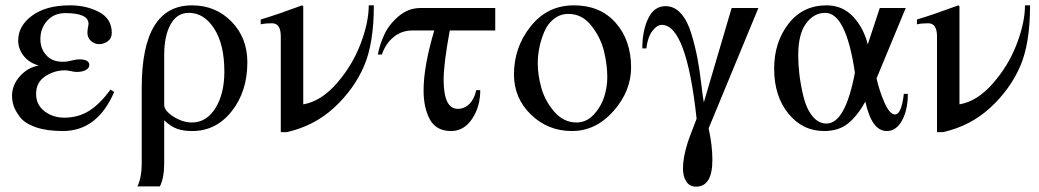

<svg xmlns="http://www.w3.org/2000/svg" viewBox="-20 -480 3884 718"><path d="M393 -145 407 -136Q344 10 215 10Q154 10 113 -4.5Q72 -19 54.5 -42.5Q37 -66 31 -84.5Q25 -103 25 -122Q25 -162 54.5 -195Q84 -228 125 -235Q89 -245 68.5 -271Q48 -297 48 -329Q48 -383 100 -421.5Q152 -460 242 -460Q303 -460 350.5 -435Q398 -410 398 -357Q398 -337 383.5 -326Q369 -315 351 -315Q333 -315 320 -327Q307 -339 307 -357Q307 -368 309 -377.5Q311 -387 311 -391Q311 -431 224 -431Q182 -431 156.5 -402.5Q131 -374 131 -334Q131 -298 153 -273.5Q175 -249 215 -249Q231 -249 247.5 -253.5Q264 -258 276 -258Q314 -258 314 -237Q314 -226 301.5 -218.5Q289 -211 266 -211Q258 -211 245.5 -214Q233 -217 222 -217Q183 -217 149 -194.5Q115 -172 115 -129Q115 -88 146.5 -64Q178 -40 220 -40Q273 -40 314 -66Q355 -92 393 -145Z M510 132V-152Q510 -460 698 -460Q786 -460 845.5 -399.5Q905 -339 905 -247Q905 -138 846.5 -64Q788 10 699 10Q666 10 643 2Q620 -6 594 -30V131Q594 185 578 217H494Q510 183 510 132ZM594 -273V-88Q594 -66 628.5 -44Q663 -22 698 -22Q752 -22 785.5 -75.5Q819 -129 819 -212Q819 -314 781 -373Q743 -432 686 -432Q642 -432 618 -389Q594 -346 594 -273Z M1359 -460H1378Q1378 -317 1341 -232Q1303 -145 1229 -77Q1155 -9 1053 14H1030V-344Q1030 -393 997 -393Q972 -393 955 -389V-407Q1018 -426 1110 -460L1114 -456V-90H1115Q1180 -101 1238.5 -167.5Q1297 -234 1328 -315Q1359 -396 1359 -460Z M1832 -366H1662Q1639 -242 1639 -182Q1639 -73 1692 -73Q1717 -73 1735.5 -91.5Q1754 -110 1761 -143H1776Q1776 -81 1745.5 -35.5Q1715 10 1667 10Q1611 10 1587.5 -33.5Q1564 -77 1564 -142Q1564 -232 1604 -366H1522Q1482 -366 1452 -341.5Q1422 -317 1408 -276H1393Q1400 -314 1417.5 -351.5Q1435 -389 1471 -419.5Q1507 -450 1552 -450H1832Z M2340 -228Q2340 -139 2274 -64.5Q2208 10 2119 10Q2029 10 1965.5 -51.5Q1902 -113 1902 -202Q1902 -303 1964.5 -381.5Q2027 -460 2126 -460Q2225 -460 2282.5 -394.5Q2340 -329 2340 -228ZM2251 -191Q2251 -240 2238 -291Q2225 -342 2190.5 -385Q2156 -428 2106 -428Q2075 -428 2051.5 -409.5Q2028 -391 2015.5 -361.5Q2003 -332 1997 -302Q1991 -272 1991 -244Q1991 -198 2005 -149.5Q2019 -101 2053.5 -61.5Q2088 -22 2136 -22Q2173 -22 2200.5 -51.5Q2228 -81 2239.5 -118Q2251 -155 2251 -191Z M2816 -450 2630 0Q2644 63 2644 118Q2644 218 2583 218Q2559 218 2546.5 199Q2534 180 2534 150Q2534 109 2552 52Q2553 47 2585 -36Q2547 -387 2455 -387Q2437 -387 2419.5 -364Q2402 -341 2397 -299H2382Q2382 -365 2404 -411Q2426 -457 2469 -457Q2502 -457 2526.5 -429.5Q2551 -402 2565.5 -353.5Q2580 -305 2588 -263Q2596 -221 2602.5 -166Q2609 -111 2612 -97L2716 -450Z M3360 -129H3375Q3375 -70 3353.5 -30Q3332 10 3296 10Q3240 10 3216 -100Q3186 -46 3151 -18Q3116 10 3062 10Q2981 10 2928 -55.5Q2875 -121 2875 -223Q2875 -322 2928.5 -391Q2982 -460 3071 -460Q3131 -460 3170.5 -417.5Q3210 -375 3225 -314L3270 -450H3367L3258 -187Q3268 -141 3287.5 -96.5Q3307 -52 3327 -52Q3351 -52 3360 -129ZM3177 -208Q3144 -432 3066 -432Q3024 -432 2994.5 -392.5Q2965 -353 2965 -273Q2965 -239 2969.5 -201Q2974 -163 2984.5 -119Q2995 -75 3017.5 -46.5Q3040 -18 3071 -18Q3141 -18 3177 -208Z M3813 -460H3832Q3832 -317 3795 -232Q3757 -145 3683 -77Q3609 -9 3507 14H3484V-344Q3484 -393 3451 -393Q3426 -393 3409 -389V-407Q3472 -426 3564 -460L3568 -456V-90H3569Q3634 -101 3692.5 -167.5Q3751 -234 3782 -315Q3813 -396 3813 -460Z"/></svg>

Font: STIX MathJax Main
Style: Regular
Weight: 400
Designer: MicroPress Inc., with final additions and corrections provided by Coen Hoffman, Elsevier (retired)
Version: Version 1.1.1